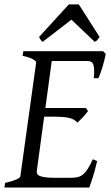

<svg xmlns="http://www.w3.org/2000/svg" viewBox="-20 -846 502 866"><path d="M418 -119.1Q408.2 -76.7 398.2 -45.4Q388.2 -14.2 382.8 0H0L2.9 -21Q33.7 -27.8 52.2 -35.9Q70.8 -43.9 71.8 -50.8L143.1 -564Q144 -569.8 128.9 -578.6Q113.8 -587.4 82 -594.2L85 -615.2H444.8L457 -603Q454.6 -590.3 450.9 -575.2Q447.3 -560.1 442.6 -544.9Q438 -529.8 433.1 -516.1Q428.2 -502.4 423.8 -493.2H402.8Q405.3 -515.6 404.8 -530.5Q404.3 -545.4 400.9 -554.4Q397.5 -563.5 391.6 -567.1Q385.7 -570.8 377 -570.8H213.4L184.6 -358.9H367.2L377 -345.2Q372.1 -338.4 366 -331.1Q359.9 -323.7 353.3 -316.7Q346.7 -309.6 340.3 -303.5Q334 -297.4 329.1 -293Q321.3 -301.3 312.5 -306.4Q303.7 -311.5 290.8 -314.5Q277.8 -317.4 259 -318.6Q240.2 -319.8 212.9 -319.8H179.2L146 -75.2Q145 -67.9 147.5 -62.3Q149.9 -56.6 159.2 -52.5Q168.5 -48.3 186 -46.1Q203.6 -43.9 232.9 -43.9H292Q312.5 -43.9 326.7 -46.4Q340.8 -48.8 352.3 -57.4Q363.8 -65.9 374.5 -82.5Q385.3 -99.1 398.9 -127.9ZM429.2 -679.2Q422.4 -669.4 418.7 -665Q415 -660.6 407.2 -657.2L302.2 -757.3L172.4 -657.2Q168 -660.2 164.6 -664.8Q161.1 -669.4 156.2 -679.2L290.5 -826.2H335.4Z"/></svg>

Font: Gentium Plus Am
Style: Italic
Weight: 400
Italic angle: -8°
Designer: J. Victor Gaultney, Annie Olsen, Iska Routamaa, Becca Hirsbrunner
Foundry: SIL International
Version: Version 5.000